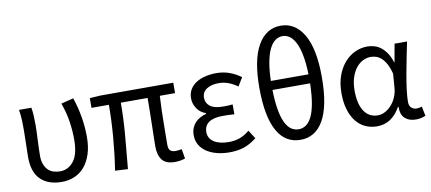

<svg xmlns="http://www.w3.org/2000/svg" viewBox="-72 -1079 3059 1362"><g transform="rotate(-10 1457.0 -398.0)"><path d="M278 13Q181 13 126.5 -40Q72 -93 72 -202Q72 -250 74 -298Q76 -346 76 -394Q76 -427 75 -463.5Q74 -500 67 -543H156Q161 -514 162.5 -483Q164 -452 164 -416Q164 -393 163 -365Q162 -337 160.5 -308Q159 -279 158 -250Q157 -221 157 -196Q157 -160 167 -134.5Q177 -109 193.5 -93Q210 -77 232.5 -70Q255 -63 279 -63Q338 -63 377 -112.5Q416 -162 416 -268Q416 -331 406.5 -395.5Q397 -460 371 -535L460 -557Q508 -414 508 -271Q508 -202 491 -149Q474 -96 444 -60Q414 -24 371.5 -5.5Q329 13 278 13Z M1092 13Q1029 13 1001.5 -21.5Q974 -56 974 -122Q974 -143 975 -183Q976 -223 977 -271.5Q978 -320 979 -371.5Q980 -423 980 -468H787Q787 -353 776.5 -231Q766 -109 755 5L663 0Q681 -115 691 -236Q701 -357 701 -468H576V-538L654 -543H1178V-468H1068Q1065 -421 1063.5 -368Q1062 -315 1061.5 -265.5Q1061 -216 1060.5 -176Q1060 -136 1060 -116Q1060 -87 1072.5 -75Q1085 -63 1111 -63Q1119 -63 1129 -64.5Q1139 -66 1155 -68L1167 1Q1153 6 1134.5 9.5Q1116 13 1092 13Z M1486 13Q1436 13 1393.5 1.5Q1351 -10 1320.5 -31Q1290 -52 1273 -82Q1256 -112 1256 -150Q1256 -179 1265 -201.5Q1274 -224 1289.5 -240.5Q1305 -257 1325.5 -268Q1346 -279 1369 -285V-290Q1327 -305 1305 -339Q1283 -373 1283 -411Q1283 -448 1299.5 -475.5Q1316 -503 1344.5 -521Q1373 -539 1410.5 -548Q1448 -557 1490 -557Q1540 -557 1584 -541Q1628 -525 1666 -497L1629 -436Q1597 -459 1564 -471.5Q1531 -484 1493 -484Q1442 -484 1408 -462.5Q1374 -441 1374 -399Q1374 -362 1403.5 -338.5Q1433 -315 1499 -315Q1515 -315 1530.5 -315.5Q1546 -316 1566 -318V-247Q1543 -249 1522.5 -249.5Q1502 -250 1482 -250Q1415 -250 1381.5 -226Q1348 -202 1348 -157Q1348 -112 1386.5 -86Q1425 -60 1495 -60Q1535 -60 1570.5 -72Q1606 -84 1644 -115L1683 -54Q1634 -16 1588.5 -1.5Q1543 13 1486 13Z M1862 -370Q1864 -284 1874.5 -225.5Q1885 -167 1903 -131Q1921 -95 1945 -79Q1969 -63 1998 -63Q2026 -63 2050 -79Q2074 -95 2092 -131Q2110 -167 2120.5 -225.5Q2131 -284 2133 -370ZM2133 -435Q2131 -514 2120 -571Q2109 -628 2091 -664Q2073 -700 2049.5 -717Q2026 -734 1998 -734Q1970 -734 1946 -717Q1922 -700 1904 -664Q1886 -628 1875 -571Q1864 -514 1862 -435ZM1998 -809Q2103 -809 2163 -705.5Q2223 -602 2223 -401Q2223 -293 2207.5 -215Q2192 -137 2162.5 -86.5Q2133 -36 2091.5 -11.5Q2050 13 1998 13Q1945 13 1903.5 -11.5Q1862 -36 1833 -86.5Q1804 -137 1788.5 -215Q1773 -293 1773 -401Q1773 -602 1832.5 -705.5Q1892 -809 1998 -809Z M2550 13Q2503 13 2464.5 -5Q2426 -23 2398.5 -58Q2371 -93 2355.5 -144Q2340 -195 2340 -262Q2340 -332 2359.5 -386.5Q2379 -441 2412 -479Q2445 -517 2488 -537Q2531 -557 2578 -557Q2603 -557 2628.5 -549.5Q2654 -542 2676 -524.5Q2698 -507 2716 -480Q2734 -453 2746 -414H2749L2772 -543H2862Q2851 -489 2839 -430Q2827 -371 2817 -314.5Q2807 -258 2800.5 -207Q2794 -156 2794 -119Q2794 -91 2809.5 -77Q2825 -63 2848 -63Q2866 -63 2885 -70L2899 -1Q2887 4 2870 8.5Q2853 13 2829 13Q2780 13 2750.5 -13.5Q2721 -40 2722 -97H2718Q2656 13 2550 13ZM2568 -63Q2595 -63 2620.5 -76.5Q2646 -90 2666.5 -113Q2687 -136 2700.5 -166.5Q2714 -197 2717 -232L2725 -335Q2714 -379 2698 -407.5Q2682 -436 2664 -452Q2646 -468 2626.5 -474Q2607 -480 2588 -480Q2559 -480 2531.5 -466Q2504 -452 2482.5 -425Q2461 -398 2448 -357.5Q2435 -317 2435 -263Q2435 -167 2470 -115Q2505 -63 2568 -63Z"/></g></svg>

Font: SpoqaHanSansJP-Regular
Style: Regular
Weight: 400
Designer: [Source Han Sans]
Ryoko NISHIZUKA  (kana & ideographs); Paul D. Hunt (Latin, Greek & Cyrillic); Wenlong ZHANG  (bopomofo
Foundry: Spoqa (http://bi.spoqa.com)
Version: Version 1.002.20150607